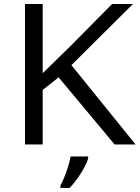

<svg xmlns="http://www.w3.org/2000/svg" viewBox="-20 -717 693 953"><path d="M334.5 -393.6 652.8 0H548.8L271 -333L191.9 -270.5V0H104V-697.3H191.9V-353.5Q225.1 -386.7 259.5 -419.7Q293.9 -452.6 327.6 -486.3L536.6 -697.3H640.1ZM417.5 59.6V68.4Q413.6 85.9 399.4 112.5Q385.3 139.2 365.7 167Q346.2 194.8 325.7 215.8H279.8V204.1Q289.1 188 299.6 161.9Q310.1 135.7 318.6 108.2Q327.1 80.6 330.6 59.6Z"/></svg>

Font: Lunasima
Style: Regular
Weight: 400
Designer: The DocRepair Project, Monotype Design Team
Foundry: Google
Version: Version 2.009